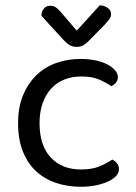

<svg xmlns="http://www.w3.org/2000/svg" viewBox="-20 -700 518 733"><path d="M289 -408Q255 -408 226 -396.5Q197 -385 176 -362.5Q155 -340 143 -306.5Q131 -273 131 -230Q131 -144 174 -98.5Q217 -53 289 -53Q331 -53 359 -64.5Q387 -76 409 -91Q420 -85 427 -76Q434 -67 434 -54Q434 -40 423 -28Q412 -16 392.5 -7Q373 2 346.5 7.5Q320 13 289 13Q237 13 193 -2Q149 -17 117 -47Q85 -77 67 -122.5Q49 -168 49 -230Q49 -291 68 -336.5Q87 -382 119 -413Q151 -444 194.5 -459.5Q238 -475 287 -475Q318 -475 344.5 -469.5Q371 -464 390 -454Q409 -444 419.5 -431.5Q430 -419 430 -406Q430 -394 423 -385Q416 -376 405 -371Q383 -386 357 -397Q331 -408 289 -408ZM273 -583 361 -680Q381 -678 392.5 -669Q404 -660 404 -646Q404 -635 397 -626Q390 -617 379 -605L316 -541Q306 -531 296 -526Q286 -521 272 -521Q258 -521 246.5 -527.5Q235 -534 223 -547L138 -640Q138 -655 147 -666.5Q156 -678 171 -678Q184 -678 192.5 -672.5Q201 -667 212 -654Z"/></svg>

Font: Baloo 2
Style: Regular
Weight: 400
Designer: Sarang Kulkarni and Ek Type
Foundry: Ek Type
Version: Version 1.640;hotconv 1.0.111;makeotfexe 2.5.65597; ttfautoh